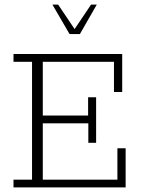

<svg xmlns="http://www.w3.org/2000/svg" viewBox="-20 -819 622 839"><path d="M39 0V-34H120V-549H39V-583H514V-417H478V-549H167V-314H365V-394H400V-195H366V-280H167V-34H493V-171H529V0ZM284 -670 209 -799H234L306 -692L378 -799H403L329 -670Z"/></svg>

Font: Rokkitt ExtraLight
Style: Regular
Weight: 250
Version: Version 3.103